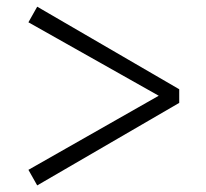

<svg xmlns="http://www.w3.org/2000/svg" viewBox="-20 -650 620 577"><path d="M91.8 -629.9 518.6 -381.8V-340.8L91.8 -92.8L65.4 -139.6L457 -362.3L65.4 -583Z"/></svg>

Font: GenYoMin TW TTF Medium
Style: Regular
Weight: 500
Version: Version 1.300